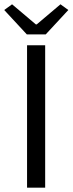

<svg xmlns="http://www.w3.org/2000/svg" viewBox="-35 -865 335 885"><path d="M89.7 0V-656.3H173.2V0ZM88.8 -706.3 -15.5 -818.8 20.6 -845.2 130.2 -752.5H134.2L243.8 -845.2L279.9 -818.8L175.6 -706.3Z"/></svg>

Font: Source Sans 3 Variable
Style: Regular
Weight: 200
Designer: Paul D. Hunt
Foundry: Adobe Systems Incorporated
Version: Version 3.026